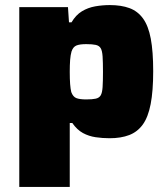

<svg xmlns="http://www.w3.org/2000/svg" viewBox="-20 -538 664 757"><path d="M56 199V-510H248L252 -450H262Q279 -479 303 -493.5Q327 -508 355.5 -513Q384 -518 413 -518Q458 -518 490.5 -506Q523 -494 544 -465Q565 -436 574.5 -385.5Q584 -335 584 -257Q584 -179 574 -127.5Q564 -76 543 -47Q522 -18 489.5 -5.5Q457 7 412 7Q384 7 357 3Q330 -1 307 -13.5Q284 -26 265 -53H255V199ZM320 -146Q344 -146 357.5 -149Q371 -152 377 -162Q383 -172 384.5 -194.5Q386 -217 386 -255Q386 -293 384.5 -315.5Q383 -338 377 -348Q371 -358 357.5 -361Q344 -364 320 -364Q294 -364 281 -358.5Q268 -353 262 -335Q258 -321 256.5 -301.5Q255 -282 255 -255Q255 -226 256.5 -206.5Q258 -187 261 -175Q268 -156 281.5 -151Q295 -146 320 -146Z"/></svg>

Font: Saira SemiExpanded ExtraBold
Style: Regular
Weight: 800
Width: 6
Designer: Hector Gatti with collaboration of the Omnibus-Type team
Foundry: Omnibus-Type
Version: Version 1.101